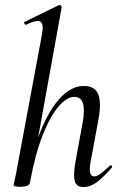

<svg xmlns="http://www.w3.org/2000/svg" viewBox="-20 -746 488 775"><path d="M62 8Q46 8 40.5 6Q35 4 35 1Q35 -2 40.5 -25Q46 -48 50 -74L150 -610Q157 -649 143 -658.5Q129 -668 85 -646Q81 -645 78.5 -651Q76 -657 80 -658L217 -725Q222 -727 226 -723Q230 -719 229 -717L101 -9Q98 8 62 8ZM317 9Q289 9 282 -14Q275 -37 284 -89L313 -248Q323 -302 315 -328.5Q307 -355 280 -355Q249 -355 215 -314.5Q181 -274 151 -197Q121 -120 101 -9L87 -10Q108 -127 143 -214.5Q178 -302 223 -350.5Q268 -399 318 -399Q361 -399 375.5 -368Q390 -337 378 -267L345 -89Q340 -59 344.5 -46.5Q349 -34 360 -34Q372 -34 387.5 -46Q403 -58 423 -77Q426 -81 430.5 -77Q435 -73 431 -69Q399 -32 372 -11.5Q345 9 317 9Z"/></svg>

Font: Cormorant Garamond Light Medium
Style: Italic
Weight: 500
Italic angle: -10°
Version: Version 4.001